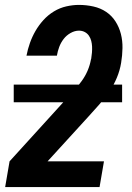

<svg xmlns="http://www.w3.org/2000/svg" viewBox="-20 -763 540 783"><path d="M1 0 19 -105 249 -358Q266 -377 282.5 -395Q299 -413 313.5 -433Q328 -453 337.5 -475.5Q347 -498 351 -521Q351 -521 351.5 -522Q352 -523 352 -524Q354 -536 355 -548.5Q356 -561 355.5 -573Q355 -585 352 -596.5Q349 -608 342.5 -617.5Q336 -627 325.5 -632.5Q315 -638 302 -638Q285 -638 268 -628.5Q251 -619 239.5 -604Q228 -589 221.5 -571.5Q215 -554 212 -536H88Q93 -562 102 -587.5Q111 -613 124.5 -636.5Q138 -660 157 -681Q176 -702 200 -716.5Q224 -731 250.5 -737Q277 -743 302 -743Q332 -743 361 -736.5Q390 -730 413 -714.5Q436 -699 451 -675.5Q466 -652 473 -624.5Q480 -597 479.5 -567Q479 -537 474 -507Q469 -476 456.5 -446Q444 -416 425.5 -389Q407 -362 385 -337Q363 -312 341 -288L174 -105H404L386 0ZM36 -346V-418H478V-346Z"/></svg>

Font: Iosevka SS04 Extrabold Oblique
Style: Regular
Weight: 800
Italic angle: -9°
Monospace: yes
Designer: Belleve Invis
Foundry: Belleve Invis
Version: Version 19.0.0; ttfautohint (v1.8.4)